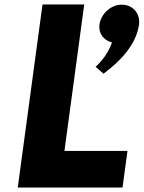

<svg xmlns="http://www.w3.org/2000/svg" viewBox="-20 -845 647 865"><path d="M359.5 -825H171.5L60 0H532L554.3 -165H270.3ZM528.4 -824C578.4 -824 613 -784 606.2 -734C593.7 -641 516.4 -565 446.4 -513L410.6 -544C410.6 -544 463.6 -589 484.4 -654C447.6 -663 422.8 -694 428.2 -734C435 -784 480.4 -824 528.4 -824Z"/></svg>

Font: Hussar Techniczny
Style: Bold 
Weight: 700
Foundry: Cannot Into Space Fonts
Version: Version 0.77